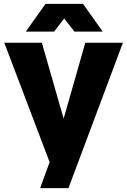

<svg xmlns="http://www.w3.org/2000/svg" viewBox="-20 -770 656 990"><path d="M408.2 -750 509.8 -606.9H363.8L311 -674.8L258.8 -606.9H112.8L214.8 -750ZM419.9 -549.8H613.8L333 200.2H187L235.8 65.9L2 -549.8H195.8L308.1 -158.2Z"/></svg>

Font: Stilu Bold
Style: Regular
Weight: 700
Designer: Genilson Lima Santos
Foundry: Genilson Lima Santos
Version: Version 1.200;PS 001.200;hotconv 1.0.88;makeotf.lib2.5.64775